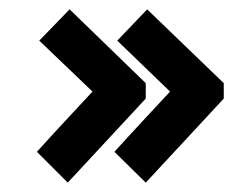

<svg xmlns="http://www.w3.org/2000/svg" viewBox="-20 -438 540 411"><path d="M292 -260 129 -418 64 -351 178 -242C141 -202 94 -152 59 -113L125 -47L292 -227ZM459 -260 295 -418 231 -351 344 -242C307 -202 260 -152 225 -113L292 -47L459 -227Z"/></svg>

Font: Inconsolata
Style: Bold
Weight: 700
Monospace: yes
Designer: Raph Levien, Kirill Tkachev(cyreal.org)
Foundry: Raph Levien, Kirill Tkachev(cyreal.org)
Version: Version 1.014